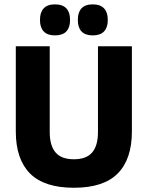

<svg xmlns="http://www.w3.org/2000/svg" viewBox="-20 -853 683 888"><path d="M321.7 15.4Q184.3 15.4 118.7 -50.8Q53.1 -117 53.1 -244.8V-639H210V-242.2Q210 -179.8 236.8 -148.1Q263.7 -116.4 321.7 -116.4Q379.8 -116.4 406.5 -148.1Q433.1 -179.8 433.1 -242.2V-639H590V-244.8Q590 -117 524.6 -50.8Q459.3 15.4 321.7 15.4ZM234 -689.3Q199.4 -689.3 182.2 -707.6Q165 -725.9 165 -758.9V-762.7Q165 -796.1 182.2 -814.4Q199.4 -832.8 234 -832.8Q269.6 -832.8 286.8 -814.4Q303.9 -796.1 303.9 -762.7V-758.9Q303.9 -725.9 286.8 -707.6Q269.6 -689.3 234 -689.3ZM409.1 -689.3Q374 -689.3 357 -707.6Q340.1 -725.9 340.1 -758.9V-762.7Q340.1 -796.1 357 -814.4Q374 -832.8 409.1 -832.8Q443.8 -832.8 461.1 -814.4Q478.4 -796.1 478.4 -762.7V-758.9Q478.4 -725.9 461.1 -707.6Q443.8 -689.3 409.1 -689.3Z"/></svg>

Font: Anek Gujarati Medium
Style: Regular
Weight: 500
Designer: Mrunmayee Ghaisas (Gujarati), Yesha Goshar (Latin)
Foundry: Ek Type
Version: Version 1.003